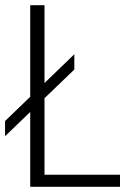

<svg xmlns="http://www.w3.org/2000/svg" viewBox="-20 -720 540 740"><path d="M96.5 0V-288.5L-0.5 -195V-253.5L96.5 -347V-700H151.5V-400L266.5 -511V-452L151.5 -341.5V-46.5H442.5V0Z"/></svg>

Font: Trispace ExtraLight
Style: Regular
Weight: 200
Designer: Tyler Finck
Foundry: Etcetera Type Company
Version: Version 1.210; ttfautohint (v1.8.3)